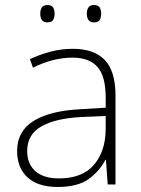

<svg xmlns="http://www.w3.org/2000/svg" viewBox="-20 -733 561 763"><path d="M269 -539Q354 -539 396.5 -494.5Q439 -450 439 -353V0H408L401 -98H399Q375 -52 331.5 -21Q288 10 209 10Q131 10 89.5 -28Q48 -66 48 -133Q48 -212 113.5 -252.5Q179 -293 300 -299L400 -305V-345Q400 -431 367 -467.5Q334 -504 268 -504Q191 -504 111 -464L99 -498Q137 -516 180 -527.5Q223 -539 269 -539ZM304 -268Q202 -263 145 -231Q88 -199 88 -133Q88 -81 121 -52.5Q154 -24 213 -24Q307 -24 353 -77.5Q399 -131 400 -219V-272ZM140 -679Q140 -694 146.5 -703.5Q153 -713 168 -713Q185 -713 191 -703.5Q197 -694 197 -679Q197 -663 191 -653.5Q185 -644 168 -644Q153 -644 146.5 -653.5Q140 -663 140 -679ZM325 -679Q325 -694 331.5 -703.5Q338 -713 353 -713Q370 -713 376 -703.5Q382 -694 382 -679Q382 -663 376 -653.5Q370 -644 353 -644Q338 -644 331.5 -653.5Q325 -663 325 -679Z"/></svg>

Font: Noto Sans Kannada ExtraLight
Style: Regular
Weight: 200
Designer: Jelle Bosma - Monotype Design Team
Foundry: Monotype Imaging Inc.
Version: Version 2.005; ttfautohint (v1.8.4.7-5d5b)